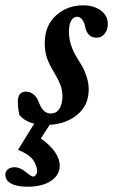

<svg xmlns="http://www.w3.org/2000/svg" viewBox="-88 -458 425 721"><path d="M15.1 243.2Q-24.4 243.2 -46.1 231.4Q-67.9 219.7 -67.9 197.3Q-67.9 185.1 -58.1 177.5Q-48.3 169.9 -32.7 169.9Q-13.7 169.9 8.3 187.5Q29.3 205.1 36.6 205.1Q41.5 205.1 46.4 199Q51.3 192.9 51.3 183.1Q51.3 177.7 49.3 170.7Q47.4 163.6 41.5 151.1Q35.6 138.7 19.5 126.2Q3.4 113.8 -20.5 105L40.5 6.3Q4.9 -2.4 -15.1 -25.9Q-21 -52.7 -21 -76.7Q-21 -113.8 9.3 -113.8Q25.4 -113.8 38.1 -103.5Q50.8 -93.3 57.1 -75.7Q72.8 -31.7 102.1 -31.7Q124 -31.7 135.3 -50Q146.5 -68.4 146.5 -96.2Q146.5 -119.1 138.9 -138.9Q131.3 -158.7 114.7 -187Q97.2 -215.3 88.6 -239.7Q80.1 -264.2 80.1 -295.9Q80.1 -361.8 122.3 -399.9Q164.6 -438 224.1 -438Q264.2 -438 290.5 -418.7Q316.9 -399.4 316.9 -367.7Q316.9 -346.2 304.9 -331.3Q293 -316.4 274.9 -316.4Q255.9 -316.4 245.4 -328.1Q234.9 -339.8 231.9 -356.9Q229.5 -371.6 221.4 -383.3Q213.4 -395 201.7 -395Q187.5 -395 179.2 -380.1Q170.9 -365.2 170.9 -339.8Q170.9 -289.1 201.7 -240.2Q216.8 -216.3 223.9 -203.1Q231 -189.9 238 -167.5Q245.1 -145 245.1 -122.6Q245.1 -63 202.9 -27.8Q160.6 7.3 98.6 10.7L65.4 62Q136.2 112.8 136.2 164.6Q136.2 199.2 103.5 221.2Q70.8 243.2 15.1 243.2Z"/></svg>

Font: Elstob 14pt
Style: Bold Italic
Weight: 700
Italic angle: -20°
Designer: Peter S. Baker
Version: Version 1.015